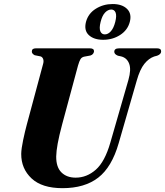

<svg xmlns="http://www.w3.org/2000/svg" viewBox="-20 -946 840 977"><path d="M541.5 -220.5 633.5 -539.5Q648.5 -592.5 637.2 -622Q626 -651.5 596.5 -659L580 -662.5Q561.5 -670 561.5 -682.5Q561.5 -700 585.5 -700H780Q800 -700 800 -684.5Q800 -670 779.5 -662.5L764.5 -658.5Q737 -649 714.5 -621Q692 -593 676 -536.5L584 -217.5Q549 -95.5 479.8 -42Q410.5 11.5 298 11.5Q193.5 11.5 140.5 -38.2Q87.5 -88 88 -163Q88.5 -189.5 97.8 -233.5Q107 -277.5 116.5 -312.5L199 -619.5Q203.5 -634 199.8 -645Q196 -656 186.5 -659L156.5 -665Q141.5 -673 142 -684Q142 -700 162 -700H438Q458.5 -700 458.5 -685Q458 -679 453.8 -672.8Q449.5 -666.5 440 -663.5L407.5 -657.5Q395.5 -654.5 389.5 -644.8Q383.5 -635 377 -612.5L296.5 -314Q280.5 -254 273.5 -215.2Q266.5 -176.5 266 -150Q265.5 -95.5 292.5 -68.8Q319.5 -42 365 -42Q421.5 -42 467.5 -82.5Q513.5 -123 541.5 -220.5ZM505 -743.5Q458 -743.5 432.2 -767.2Q406.5 -791 417.5 -834.5Q429 -877.5 467.5 -901.5Q506 -925.5 553 -925.5Q601 -925.5 626.2 -901Q651.5 -876.5 640.5 -834.5Q629.5 -792.5 591.2 -768Q553 -743.5 505 -743.5ZM546 -897.5Q529.5 -897.5 514.8 -882.2Q500 -867 492 -834.5Q484 -803 490.5 -787Q497 -771 513.5 -771Q530 -771 544.2 -787Q558.5 -803 566.5 -834.5Q574.5 -866.5 568.2 -882Q562 -897.5 546 -897.5Z"/></svg>

Font: Fraunces 72pt S000
Style: Bold Italic
Weight: 700
Italic angle: -16°
Version: Version 1.000; ttfautohint (v1.8.3)